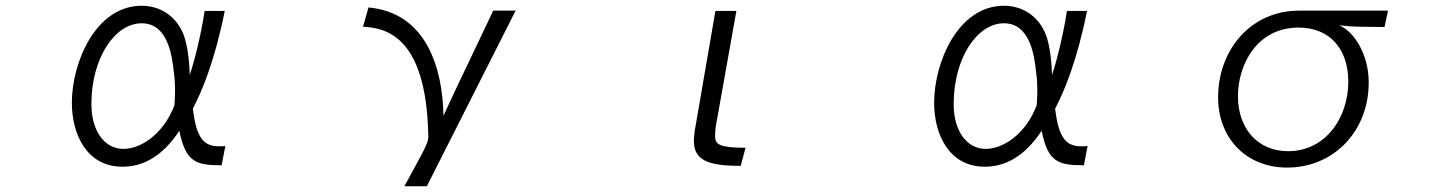

<svg xmlns="http://www.w3.org/2000/svg" viewBox="-20 -536 5040 668"><path d="M764 -28C756 -27 749 -27 742 -27C688 -27 663 -57 651 -158C682 -217 727 -323 762 -498H692C681 -424 658 -327 640 -275C639 -325 632 -378 620 -412C594 -482 535 -516 473 -516C313 -516 230 -319 230 -178C230 -70 281 44 406 44C473 44 542 13 604 -81C626 29 663 39 751 39ZM587 -170C549 -70 471 -18 409 -18C346 -18 298 -77 298 -174C298 -333 379 -455 473 -455C564 -455 579 -342 585 -283C588 -262 589 -242 589 -221C589 -205 588 -189 587 -170Z M1465 112 1774 -499H1696C1555 -203 1560 -214 1523 -133C1520 -300 1463 -492 1262 -510L1243 -443C1317 -439 1463 -416 1470 -66V-61C1470 -40 1465 -31 1387 112Z M2574 -22C2484 -22 2468 -33 2468 -62V-68C2468 -75 2469 -84 2470 -94L2542 -498H2469L2397 -80C2396 -69 2394 -57 2394 -48V-46C2394 23 2446 41 2557 41Z M3764 -28C3756 -27 3749 -27 3742 -27C3688 -27 3663 -57 3651 -158C3682 -217 3727 -323 3762 -498H3692C3681 -424 3658 -327 3640 -275C3639 -325 3632 -378 3620 -412C3594 -482 3535 -516 3473 -516C3313 -516 3230 -319 3230 -178C3230 -70 3281 44 3406 44C3473 44 3542 13 3604 -81C3626 29 3663 39 3751 39ZM3587 -170C3549 -70 3471 -18 3409 -18C3346 -18 3298 -77 3298 -174C3298 -333 3379 -455 3473 -455C3564 -455 3579 -342 3585 -283C3588 -262 3589 -242 3589 -221C3589 -205 3588 -189 3587 -170Z M4797 -442 4809 -499H4500C4331 -499 4218 -362 4218 -197C4218 -56 4315 47 4458 47C4622 47 4742 -81 4742 -249C4742 -347 4691 -427 4639 -448C4656 -446 4693 -443 4711 -443ZM4462 -10C4352 -10 4287 -93 4287 -201C4287 -310 4352 -440 4498 -440C4607 -440 4671 -365 4671 -252C4671 -128 4593 -10 4462 -10Z"/></svg>

Font: LINE Seed JP App_OTF Regular
Style: Regular
Weight: 400
Designer: LY Corporation & Fontrix & Fontworks
Version: Version 1.002